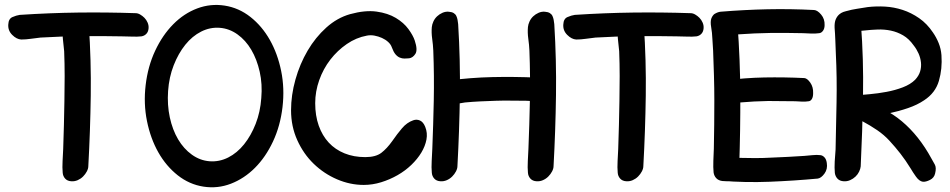

<svg xmlns="http://www.w3.org/2000/svg" viewBox="-20 -743 3896 787"><path d="M272 0Q286 1 298.5 -4.5Q311 -10 320.5 -19.5Q330 -29 336 -40.5Q342 -52 342 -62Q350 -207 352 -351Q354 -495 344 -641Q343 -658 337.5 -663.5Q332 -669 306 -671Q279 -673 258.5 -662Q238 -651 236 -629Q235 -606 238 -581Q241 -556 243 -533Q245 -482 245 -431Q245 -380 244 -329Q243 -280 242 -231Q241 -182 239 -132Q238 -110 236.5 -83Q235 -56 237 -35Q238 -21 247 -11Q256 -1 272 0ZM589 -627Q590 -639 585 -650.5Q580 -662 572 -670Q564 -678 554.5 -683.5Q545 -689 536 -689Q416 -693 299.5 -691.5Q183 -690 61 -682Q47 -680 31 -673Q15 -666 14 -643Q12 -618 30 -600Q48 -582 67 -581Q86 -581 106.5 -584Q127 -587 146 -589Q189 -591 231 -593Q273 -595 316 -595Q357 -595 397 -595Q437 -595 479 -594Q498 -594 520.5 -593Q543 -592 560 -594Q572 -596 580 -604.5Q588 -613 589 -627Z M577 -394Q568 -318 582.5 -246.5Q597 -175 629 -118.5Q661 -62 708.5 -24.5Q756 13 814 22Q872 31 926.5 10Q981 -11 1025 -55Q1069 -99 1099 -163Q1129 -227 1138 -304Q1147 -381 1132.5 -452Q1118 -523 1086 -579.5Q1054 -636 1006.5 -673.5Q959 -711 901 -720Q843 -729 788.5 -708.5Q734 -688 690 -643.5Q646 -599 616 -535Q586 -471 577 -394ZM669 -370Q673 -427 692 -475.5Q711 -524 739.5 -559.5Q768 -595 804.5 -613.5Q841 -632 881 -629Q920 -626 953.5 -602Q987 -578 1010 -539Q1033 -500 1044.5 -449Q1056 -398 1051 -341Q1047 -284 1028 -235.5Q1009 -187 980.5 -151.5Q952 -116 915.5 -97.5Q879 -79 839 -82Q800 -85 766.5 -109Q733 -133 710 -172Q687 -211 676 -262Q665 -313 669 -370Z M1173 -291Q1173 -225 1198.5 -168.5Q1224 -112 1266 -71.5Q1308 -31 1361.5 -8Q1415 15 1471 15Q1507 15 1542.5 4Q1578 -7 1609.5 -25Q1641 -43 1666 -67Q1691 -91 1707 -117.5Q1723 -144 1728 -171Q1733 -198 1723 -223Q1715 -243 1701.5 -249Q1688 -255 1674 -250Q1648 -241 1628 -217.5Q1608 -194 1588 -165Q1566 -134 1543 -116.5Q1520 -99 1477 -99Q1430 -99 1392 -114.5Q1354 -130 1327.5 -158.5Q1301 -187 1286.5 -228Q1272 -269 1272 -320Q1272 -368 1288.5 -414.5Q1305 -461 1334 -498.5Q1363 -536 1401.5 -562.5Q1440 -589 1484 -597Q1499 -600 1515 -597Q1531 -594 1545.5 -587.5Q1560 -581 1571 -571Q1582 -561 1586 -549Q1593 -530 1601 -520.5Q1609 -511 1618.5 -507Q1628 -503 1637.5 -503Q1647 -503 1657 -504Q1672 -506 1682.5 -522Q1693 -538 1680 -577Q1673 -598 1654 -624Q1635 -650 1602.5 -669.5Q1570 -689 1523.5 -695.5Q1477 -702 1415 -685Q1362 -670 1317.5 -630Q1273 -590 1241 -535.5Q1209 -481 1191 -417Q1173 -353 1173 -291Z M1785 0Q1799 1 1811.5 -4.5Q1824 -10 1833.5 -19.5Q1843 -29 1849 -40.5Q1855 -52 1855 -62Q1863 -208 1865 -353Q1867 -498 1858 -644Q1857 -653 1855.5 -661.5Q1854 -670 1850.5 -677.5Q1847 -685 1839.5 -689.5Q1832 -694 1819 -695Q1806 -696 1793.5 -690.5Q1781 -685 1771.5 -676Q1762 -667 1756.5 -655Q1751 -643 1750 -632Q1748 -609 1751.5 -584Q1755 -559 1756 -536Q1758 -484 1758.5 -433Q1759 -382 1758 -330Q1757 -281 1755.5 -232Q1754 -183 1752 -133Q1751 -110 1749.5 -83Q1748 -56 1750 -35Q1751 -21 1760 -11Q1769 -1 1785 0ZM2179 0Q2193 1 2205.5 -4.5Q2218 -10 2227.5 -19.5Q2237 -29 2243 -40.5Q2249 -52 2249 -62Q2257 -208 2259 -353Q2261 -498 2252 -644Q2251 -653 2249.5 -661.5Q2248 -670 2244.5 -677.5Q2241 -685 2233.5 -689.5Q2226 -694 2213 -695Q2200 -696 2187.5 -690.5Q2175 -685 2165.5 -676Q2156 -667 2150.5 -655Q2145 -643 2144 -632Q2142 -609 2145.5 -584Q2149 -559 2150 -536Q2152 -484 2152.5 -433Q2153 -382 2152 -330Q2151 -281 2149.5 -232Q2148 -183 2146 -133Q2145 -110 2143.5 -83Q2142 -56 2144 -35Q2145 -21 2154 -11Q2163 -1 2179 0ZM2219 -363Q2220 -389 2206.5 -407Q2193 -425 2179 -425Q2088 -429 1998.5 -427Q1909 -425 1818 -413Q1807 -411 1797 -405.5Q1787 -400 1786 -377Q1785 -352 1798.5 -334Q1812 -316 1826 -315Q1840 -315 1856 -318Q1872 -321 1886 -323Q1918 -326 1950 -327.5Q1982 -329 2014 -330Q2044 -331 2074.5 -330.5Q2105 -330 2136 -330Q2150 -329 2167 -328.5Q2184 -328 2197 -330Q2217 -333 2219 -363Z M2547 0Q2561 1 2573.5 -4.5Q2586 -10 2595.5 -19.5Q2605 -29 2611 -40.5Q2617 -52 2617 -62Q2625 -207 2627 -351Q2629 -495 2619 -641Q2618 -658 2612.5 -663.5Q2607 -669 2581 -671Q2554 -673 2533.5 -662Q2513 -651 2511 -629Q2510 -606 2513 -581Q2516 -556 2518 -533Q2520 -482 2520 -431Q2520 -380 2519 -329Q2518 -280 2517 -231Q2516 -182 2514 -132Q2513 -110 2511.5 -83Q2510 -56 2512 -35Q2513 -21 2522 -11Q2531 -1 2547 0ZM2864 -627Q2865 -639 2860 -650.5Q2855 -662 2847 -670Q2839 -678 2829.5 -683.5Q2820 -689 2811 -689Q2691 -693 2574.5 -691.5Q2458 -690 2336 -682Q2322 -680 2306 -673Q2290 -666 2289 -643Q2287 -618 2305 -600Q2323 -582 2342 -581Q2361 -581 2381.5 -584Q2402 -587 2421 -589Q2464 -591 2506 -593Q2548 -595 2591 -595Q2632 -595 2672 -595Q2712 -595 2754 -594Q2773 -594 2795.5 -593Q2818 -592 2835 -594Q2847 -596 2855 -604.5Q2863 -613 2864 -627Z M3313 -361Q3314 -386 3301.5 -404Q3289 -422 3277 -423Q3195 -427 3113.5 -425.5Q3032 -424 2950 -413Q2941 -411 2932 -405Q2923 -399 2922 -376Q2922 -352 2934.5 -334Q2947 -316 2960 -315Q2973 -314 2986.5 -317.5Q3000 -321 3014 -323Q3071 -328 3129 -329Q3157 -329 3184 -328.5Q3211 -328 3240 -328Q3252 -327 3267.5 -326.5Q3283 -326 3295 -328Q3303 -329 3308 -337.5Q3313 -346 3313 -361ZM2941 -1Q2981 2 2996.5 -3Q3012 -8 3015 -18Q3018 -28 3014 -40.5Q3010 -53 3010 -63Q3015 -209 3014.5 -353.5Q3014 -498 3003 -644Q3003 -650 3009 -656.5Q3015 -663 3021.5 -670Q3028 -677 3032.5 -682.5Q3037 -688 3032.5 -692Q3028 -696 3012 -697.5Q2996 -699 2962 -697Q2949 -696 2935 -694.5Q2921 -693 2911 -687Q2901 -681 2896 -668Q2891 -655 2895 -632Q2899 -609 2900 -584Q2901 -559 2903 -536Q2905 -484 2906.5 -433Q2908 -382 2908 -331Q2908 -281 2907.5 -232.5Q2907 -184 2906 -134Q2905 -111 2904 -84Q2903 -57 2905 -36Q2907 -22 2916 -12.5Q2925 -3 2941 -1ZM3360 -640Q3361 -665 3346 -683Q3331 -701 3317 -702Q3220 -707 3126 -705Q3032 -703 2934 -695Q2923 -694 2910 -686.5Q2897 -679 2896 -656Q2895 -631 2910 -613Q2925 -595 2940 -594Q2956 -593 2972.5 -596.5Q2989 -600 3004 -602Q3074 -607 3141 -608Q3173 -608 3206 -608Q3239 -608 3272 -607Q3287 -606 3305.5 -605.5Q3324 -605 3338 -607Q3347 -608 3353.5 -617Q3360 -626 3360 -640ZM3369 -75Q3367 -90 3359.5 -98Q3352 -106 3343 -107Q3328 -109 3310 -107Q3292 -105 3277 -104Q3243 -102 3210 -100Q3177 -98 3144 -97Q3109 -95 3075 -95Q3041 -95 3006 -96Q2990 -97 2973 -99.5Q2956 -102 2941 -100Q2926 -99 2914 -88Q2902 -77 2906 -52Q2909 -29 2918 -15.5Q2927 -2 2938 -2Q3034 6 3134.5 2Q3235 -2 3332 -11Q3346 -13 3359.5 -31.5Q3373 -50 3369 -75Z M3475 -261Q3506 -262 3545 -266Q3584 -270 3624 -278.5Q3664 -287 3702 -300Q3740 -313 3768 -332Q3814 -362 3828.5 -411.5Q3843 -461 3839 -517Q3837 -543 3827.5 -566.5Q3818 -590 3804 -610Q3780 -646 3747.5 -668.5Q3715 -691 3679.5 -702.5Q3644 -714 3607.5 -716Q3571 -718 3537 -714Q3514 -710 3493 -707Q3472 -704 3447 -697Q3425 -692 3414 -677.5Q3403 -663 3405 -634Q3406 -620 3411.5 -608.5Q3417 -597 3432 -599Q3438 -600 3445 -603.5Q3452 -607 3460 -609Q3474 -614 3491 -615Q3508 -616 3524 -618Q3550 -621 3577.5 -622Q3605 -623 3631.5 -617.5Q3658 -612 3682 -598Q3706 -584 3725 -557Q3737 -542 3745 -524Q3753 -506 3755 -487Q3757 -468 3751.5 -450Q3746 -432 3731 -416Q3712 -397 3680.5 -385Q3649 -373 3614 -366.5Q3579 -360 3545.5 -357Q3512 -354 3489 -352H3488Q3474 -351 3459.5 -359Q3445 -367 3437 -367Q3420 -366 3416.5 -351Q3413 -336 3414 -316Q3415 -304 3413.5 -297Q3412 -290 3411.5 -285Q3411 -280 3412.5 -276Q3414 -272 3420 -267Q3423 -264 3430.5 -262.5Q3438 -261 3446.5 -260.5Q3455 -260 3463 -260.5Q3471 -261 3475 -261ZM3421 -304Q3421 -295 3433.5 -285.5Q3446 -276 3462 -268.5Q3478 -261 3493.5 -255Q3509 -249 3515 -246Q3547 -229 3575.5 -209.5Q3604 -190 3626 -166Q3650 -140 3671 -113Q3692 -86 3713 -52Q3721 -38 3734.5 -19Q3748 0 3763 2Q3775 3 3792 -5.5Q3809 -14 3813 -32Q3819 -56 3811.5 -69Q3804 -82 3798 -93Q3747 -187 3676.5 -246Q3606 -305 3522 -321Q3516 -322 3499 -324Q3482 -326 3464.5 -325.5Q3447 -325 3433.5 -320.5Q3420 -316 3421 -304ZM3438 0Q3452 1 3464.5 -4.5Q3477 -10 3486.5 -19Q3496 -28 3501.5 -39.5Q3507 -51 3508 -61Q3515 -204 3517.5 -353Q3520 -502 3509 -645Q3509 -651 3515.5 -657.5Q3522 -664 3529 -671Q3536 -678 3540.5 -684Q3545 -690 3541 -694.5Q3537 -699 3521.5 -700.5Q3506 -702 3472 -700Q3459 -699 3445.5 -696Q3432 -693 3422 -685.5Q3412 -678 3406 -664.5Q3400 -651 3401 -629Q3403 -606 3404 -577Q3405 -548 3406 -525Q3411 -425 3409 -324Q3408 -276 3407 -227.5Q3406 -179 3405 -130Q3403 -108 3401.5 -81.5Q3400 -55 3402 -34Q3404 -20 3413 -10.5Q3422 -1 3438 0Z"/></svg>

Font: Balpaq
Style: Regular
Weight: 400
Designer: Abay Emes
Version: Version 1.000